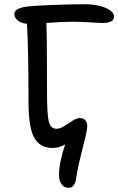

<svg xmlns="http://www.w3.org/2000/svg" viewBox="-20 -712 562 911"><path d="M305.2 179.2Q283.7 179.2 271.7 161.4Q259.8 143.6 259.8 119.1Q259.8 62 289.1 -26.9Q260.7 -9.8 230 -9.8Q169.4 -9.8 142.3 -58.8Q115.2 -107.9 115.2 -230Q115.2 -481 107.9 -599.1Q81.5 -601.1 64.7 -614.7Q47.9 -628.4 47.9 -645Q47.9 -675.3 119.1 -682.1Q152.8 -685.5 235.6 -688.7Q318.4 -691.9 381.8 -691.9Q441.4 -691.9 481.2 -674.6Q521 -657.2 521 -633.8Q521 -603 466.8 -603Q451.2 -603 406.5 -606Q361.8 -608.9 325.2 -608.9Q272.5 -608.9 200.2 -603Q203.1 -520.5 203.1 -272Q203.1 -170.4 211.4 -135.7Q219.7 -101.1 248 -101.1Q265.1 -101.1 285.2 -113.8Q305.2 -126.5 324.5 -139.2Q343.8 -151.9 358.9 -151.9Q375 -151.9 384.5 -141.8Q394 -131.8 394 -112.8Q394 -93.3 372.1 -8.3Q350.1 76.7 341.8 129.9Q336.9 179.2 305.2 179.2Z"/></svg>

Font: Shantell Sans Irregular
Style: Regular
Weight: 400
Designer: Stephen Nixon, Anya Danilova, Shantell Martin
Foundry: Arrow Type
Version: Version 1.006;[9816181b4]